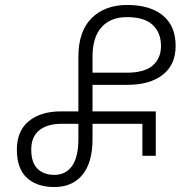

<svg xmlns="http://www.w3.org/2000/svg" viewBox="-20 -744 779 774"><path d="M199 10Q129 10 88.5 -27Q48 -64 48 -141Q48 -216 96 -255.5Q144 -295 226 -295H296V-515Q296 -618 349.5 -671Q403 -724 493 -724Q584 -724 636 -682Q688 -640 688 -559Q688 -483 636 -442.5Q584 -402 494 -402H353V-295H608V-116H554V-245H353V-184Q353 -89 312.5 -39.5Q272 10 199 10ZM353 -451H492Q561 -451 595 -479.5Q629 -508 629 -559Q629 -612 595.5 -643.5Q562 -675 492 -675Q426 -675 389.5 -634.5Q353 -594 353 -516ZM199 -39Q245 -39 270.5 -75Q296 -111 296 -184V-245H229Q171 -245 138.5 -219Q106 -193 106 -141Q106 -88 131.5 -63.5Q157 -39 199 -39Z"/></svg>

Font: Noto Sans Georgian SemiCondensed Light
Style: Regular
Weight: 300
Width: 4
Designer: Monotype Design Team, Akaki Razmadze
Foundry: Google LLC
Version: Version 2.005; ttfautohint (v1.8.4.7-5d5b)